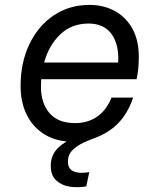

<svg xmlns="http://www.w3.org/2000/svg" viewBox="-20 -560 658 783"><path d="M523 -162Q493 -72 425.5 -27Q358 18 277 18Q212 18 164 -10.5Q116 -39 90 -90Q64 -141 64 -209Q64 -305 100 -380Q136 -455 199.5 -497.5Q263 -540 345 -540Q403 -540 448.5 -515Q494 -490 520 -443Q546 -396 546 -329Q546 -304 544 -282Q542 -260 537 -237H148Q147 -222 147 -207Q147 -139 182 -98.5Q217 -58 287 -58Q337 -58 375 -83.5Q413 -109 435 -162ZM341 -464Q272 -464 225.5 -419.5Q179 -375 160 -305H462Q466 -378 435 -421Q404 -464 341 -464ZM332 -20 374 0Q348 9 321 21.5Q294 34 275.5 52.5Q257 71 257 99Q257 129 280.5 139Q304 149 344 142L332 200Q300 206 266.5 201.5Q233 197 210 176.5Q187 156 187 116Q187 67 224.5 36Q262 5 332 -20Z"/></svg>

Font: Fragment Mono
Style: Italic
Weight: 400
Italic angle: -12°
Designer: Wei Huang based on Nimbus Sans by URW Studio, based on Helvetica by Max Miedinger.
Foundry: Wei Huang
Version: Version 1.011; ttfautohint (v1.8.4.7-5d5b)